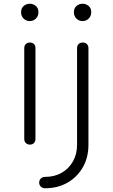

<svg xmlns="http://www.w3.org/2000/svg" viewBox="-20 -775 604 1029"><path d="M140 0Q127 0 118.5 -8.5Q110 -17 110 -30V-517Q110 -531 118.5 -539Q127 -547 140 -547Q154 -547 162 -539Q170 -531 170 -517V-30Q170 -17 162 -8.5Q154 0 140 0ZM139 -662Q120 -662 106.5 -675.5Q93 -689 93 -709Q93 -732 107.5 -743.5Q122 -755 140 -755Q157 -755 171.5 -743.5Q186 -732 186 -709Q186 -689 172.5 -675.5Q159 -662 139 -662ZM221 234Q208 234 199 225.5Q190 217 190 204Q190 190 199 181.5Q208 173 221 173Q272 173 310.5 151Q349 129 371 90Q393 51 393 1V-517Q393 -531 401.5 -539Q410 -547 423 -547Q437 -547 445.5 -539Q454 -531 454 -517V1Q454 69 424 121.5Q394 174 341.5 204Q289 234 221 234ZM422 -662Q403 -662 389.5 -675.5Q376 -689 376 -709Q376 -732 390.5 -743.5Q405 -755 423 -755Q440 -755 454.5 -743.5Q469 -732 469 -709Q469 -689 455.5 -675.5Q442 -662 422 -662Z"/></svg>

Font: ComfortaaLight
Style: Regular
Weight: 300
Designer: Johan Aakerlund
Foundry: Johan Aakerlund
Version: Version 3.104; ttfautohint (v1.8.1.43-b0c9)